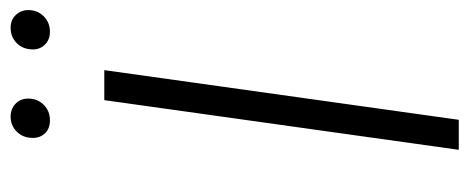

<svg xmlns="http://www.w3.org/2000/svg" viewBox="-288 -618 906 371"><g transform="rotate(-90 165.5 -433.0)"><path d="M215 -685 119 0H61L157 -685ZM84 -823Q84 -842 96 -854Q108 -866 125 -866Q140 -866 150 -856.5Q160 -847 160 -832Q160 -814 148 -802Q136 -790 118 -790Q102 -790 93 -799.5Q84 -809 84 -823ZM255 -823Q255 -842 267 -854Q279 -866 297 -866Q312 -866 321.5 -856Q331 -846 331 -832Q331 -814 319 -802Q307 -790 289 -790Q274 -790 264.5 -799.5Q255 -809 255 -823Z"/></g></svg>

Font: Fira Sans Condensed Light
Style: Italic
Weight: 300
Width: 3
Italic angle: -8°
Designer: Carrois Corporate & Edenspiekermann AG
Foundry: Carrois Corporate GbR & Edenspiekermann AG
Version: Version 4.203